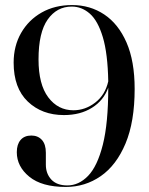

<svg xmlns="http://www.w3.org/2000/svg" viewBox="-20 -730 590 760"><path d="M240.5 10Q145.5 10 96 -30.5Q46.5 -71 46.5 -127.5Q46.5 -158.5 61.5 -176Q76.5 -193.5 104 -193.5Q130 -193.5 145.8 -176.2Q161.5 -159 161.5 -125.5V-78Q161.5 -42.5 183.2 -19.2Q205 4 246.5 4Q292 4 328.8 -34Q365.5 -72 387 -157Q408.5 -242 408.5 -383Q390.5 -332.5 344.2 -303.5Q298 -274.5 233 -274.5Q146 -274.5 90 -328Q34 -381.5 34 -482Q34 -548 63.5 -599.5Q93 -651 145 -680.5Q197 -710 265.5 -710Q336.5 -710 392.5 -672.8Q448.5 -635.5 480.8 -561.8Q513 -488 513 -378Q513 -248 476.8 -161.8Q440.5 -75.5 378.8 -32.8Q317 10 240.5 10ZM132.5 -495Q132.5 -396 171 -344.8Q209.5 -293.5 270.5 -293.5Q317.5 -293.5 357 -324Q396.5 -354.5 408.5 -408Q406.5 -518 387 -583Q367.5 -648 335.5 -676Q303.5 -704 264 -704Q205 -704 168.8 -652.8Q132.5 -601.5 132.5 -495Z"/></svg>

Font: Fraunces 144pt S000
Style: Regular
Weight: 400
Version: Version 1.000; ttfautohint (v1.8.3)